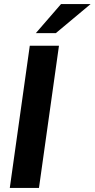

<svg xmlns="http://www.w3.org/2000/svg" viewBox="-20 -921 464 941"><path d="M28 0H171L269 -697H126ZM155.5 -758.5H253.5L424 -901H279Z"/></svg>

Font: HK Grotesk ExtraBold
Style: Italic
Weight: 800
Italic angle: -16°
Designer: Alfredo Marco Pradil
Foundry: Hanken Design Co.
Version: Version 3.001;FEAKit 1.0